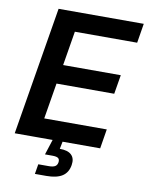

<svg xmlns="http://www.w3.org/2000/svg" viewBox="-99 -799 827 1073"><g transform="rotate(10 314.0 -262.0)"><path d="M24.4 0 145 -727.5H628.4L610.4 -617.2H256.8L224.6 -422.4H551.8L533.7 -314H206.1L172.4 -110.4H527.3L509.3 0ZM174.8 204.1 184.1 147.9H243.7Q267.6 147.9 279.3 140.9Q291 133.8 293.5 117.7Q295.9 101.6 287.1 94.2Q278.3 86.9 253.9 86.9H211.4L246.6 -22H299.3L295.9 0L287.6 42Q333 41.5 354 61.8Q375 82 368.7 119.6Q361.8 163.1 330.1 183.6Q298.3 204.1 239.7 204.1Z"/></g></svg>

Font: Inter 20pt SemiBold
Style: Italic
Weight: 600
Italic angle: -9.3988°
Version: Version 4.001;git-66647c0bb